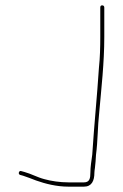

<svg xmlns="http://www.w3.org/2000/svg" viewBox="-20 -638 460 718"><path d="M362 -618C357 -618 355 -615 355 -610V-500C355 -463 354 -421 350 -385C343 -276 332 -171 325 -60C322 -36 318 -15 318 8C318 29 315 44 294 44H236C204 44 171 39 146 32C119 25 97 12 71 5L60 2C51 -2 46 13 55 16L66 19C83 25 98 30 115 37C149 49 191 60 236 60H294C323 60 333 38 333 8C333 3 334 -3 335 -10C337 -26 338 -41 339 -59C346 -111 345 -164 351 -217C359 -308 370 -402 370 -500V-610C370 -615 367 -618 362 -618Z"/></svg>

Font: Electronic
Style: UltTh
Weight: 100
Version: Version 1.011